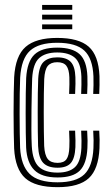

<svg xmlns="http://www.w3.org/2000/svg" viewBox="-20 -766 464 795"><path d="M218.4 9Q126.2 9 84.6 -28.3Q43 -65.6 38.5 -151.5Q37.5 -176.2 36.9 -215.7Q36.2 -255.1 36.2 -299.1Q36.2 -343 36.9 -382.4Q37.5 -421.7 38.6 -446.1Q43.8 -535 86.2 -572Q128.6 -609 216.8 -609Q306.4 -609 347.3 -572.7Q388.3 -536.3 391.9 -451.1Q392.5 -434.8 392.1 -414.3Q391.7 -393.9 390.9 -377.1H365.9Q366.8 -394 367.2 -413.3Q367.6 -432.6 366.9 -450.1Q363.7 -524.5 329 -556.7Q294.3 -588.9 216.8 -588.9Q140.3 -588.9 104.2 -555.9Q68.2 -523 63.5 -444.7Q62.3 -419.1 61.7 -379.3Q61.2 -339.5 61.2 -295.8Q61.2 -252.1 61.8 -214.1Q62.5 -176.1 63.3 -154.1Q67 -80.9 102.5 -46Q137.9 -11.1 218.4 -11.1Q294.8 -11.1 329.1 -44Q363.4 -76.9 366.9 -152.7Q367.7 -169.4 367.5 -185.1Q367.4 -200.7 365.9 -224.9H390.9Q392.3 -203.2 392.5 -187.1Q392.7 -171.1 391.9 -151.9Q387.9 -65.7 347.8 -28.3Q307.6 9 218.4 9ZM218.4 -31.2Q152.2 -31.2 121.7 -62.2Q91.3 -93.1 88.2 -155Q87.2 -177.9 86.7 -216.2Q86.2 -254.5 86.2 -297.9Q86.2 -341.3 86.7 -380.3Q87.2 -419.2 88.4 -443.2Q92.5 -511.2 122.5 -540Q152.5 -568.8 216.8 -568.8Q279.5 -568.8 309.4 -541.8Q339.3 -514.9 341.9 -449.4Q342.6 -433.8 342.2 -415Q341.8 -396.2 340.9 -377.1H316Q316.9 -397.2 317.2 -415.6Q317.6 -433.9 317 -448.8Q314.8 -505.6 289.8 -527.1Q264.9 -548.7 216.8 -548.7Q168.3 -548.7 142.5 -525.8Q116.7 -502.9 113.2 -441.4Q112.6 -426.8 111.8 -392.4Q110.9 -357.9 110.4 -314.9Q109.9 -271.9 110 -230.5Q110.1 -189.2 111.6 -160.8Q115.1 -99.5 140.9 -75.4Q166.7 -51.3 218.4 -51.3Q265.9 -51.3 290.1 -73.6Q314.3 -95.9 317 -154Q317.5 -168.5 317.5 -183.5Q317.5 -198.5 316 -224.9H340.9Q342.6 -197.2 342.6 -183Q342.5 -168.7 341.9 -153.4Q338.9 -87.9 310.4 -59.5Q281.9 -31.2 218.4 -31.2ZM218.4 -71.5Q178.1 -71.5 159 -91.6Q139.9 -111.8 137.7 -161.5Q136.9 -184.9 136.5 -222.4Q136.1 -260 136.1 -301.7Q136.1 -343.4 136.6 -380.4Q137.2 -417.4 138.2 -439.9Q141.1 -491.9 161 -510.2Q180.9 -528.5 216.8 -528.5Q255.2 -528.5 272.9 -509.8Q290.7 -491 292.2 -446.5Q292.6 -436.2 292.5 -419Q292.3 -401.9 291 -377.1H266.2Q267.1 -399.5 267.4 -417Q267.7 -434.5 267.2 -445.5Q266.1 -479 254.7 -493.7Q243.3 -508.4 216.8 -508.4Q190.6 -508.4 177.9 -493.1Q165.2 -477.7 163.1 -438.6Q162.1 -416.2 161.6 -379Q161.1 -341.9 161.1 -300.2Q161.1 -258.5 161.6 -221.4Q162.1 -184.2 162.9 -161.6Q165 -123.7 177.8 -107.6Q190.5 -91.6 218.4 -91.6Q244.5 -91.6 255.3 -106.8Q266.1 -122 267.1 -156.8Q267.6 -171.2 267.6 -183.7Q267.6 -196.3 266.1 -224.9H291Q292.3 -201.2 292.5 -184.6Q292.8 -167.9 292.2 -156.6Q290.1 -110.5 273.2 -91Q256.2 -71.5 218.4 -71.5ZM154.4 -725.5V-745.6H279.2V-725.5ZM154.4 -645V-665.1H279.2V-645ZM154.4 -685.2V-705.4H279.2V-685.2Z"/></svg>

Font: Big Shoulders Inline Thin
Style: Regular
Weight: 100
Designer: Patric King
Foundry: XO Type Co
Version: Version 2.002